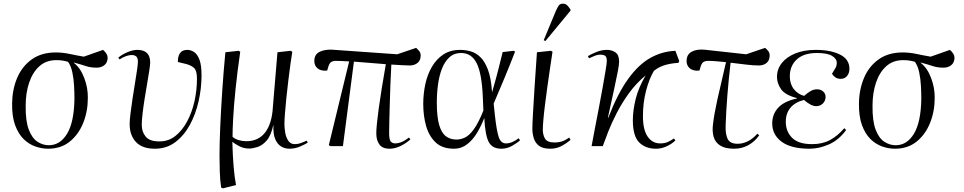

<svg xmlns="http://www.w3.org/2000/svg" viewBox="-20 -797 5257 1047"><path d="M242 14Q207 14 172 1.5Q137 -11 108.5 -39Q80 -67 62.5 -114.5Q45 -162 46 -233Q47 -309 73.5 -372Q100 -435 153 -473Q206 -511 284 -511Q322 -511 359 -503Q396 -495 437 -488L542 -525Q567 -504 567 -481Q566 -455 549 -441.5Q532 -428 507 -428Q474 -428 449 -436.5Q424 -445 383 -456V-454Q419 -426 439.5 -371.5Q460 -317 459 -263Q459 -189 433.5 -126Q408 -63 360 -24.5Q312 14 242 14ZM246 -5Q308 -5 346 -68Q384 -131 386 -258Q386 -289 384 -328Q382 -367 374.5 -402.5Q367 -438 351 -460Q333 -465 319.5 -467Q306 -469 286 -469Q232 -469 195 -436Q158 -403 139 -346.5Q120 -290 120 -221Q119 -137 137 -90Q155 -43 184.5 -24Q214 -5 246 -5Z M825 14Q755 14 721 -23Q687 -60 687 -120Q687 -141 691.5 -177.5Q696 -214 702.5 -257.5Q709 -301 716 -343Q723 -385 727.5 -416.5Q732 -448 732 -461Q732 -482 722.5 -489.5Q713 -497 699 -497Q669 -497 632 -473L625 -483Q646 -500 675 -512.5Q704 -525 729 -525Q799 -525 799 -456Q799 -445 794.5 -415Q790 -385 783 -344.5Q776 -304 769 -260.5Q762 -217 757.5 -178.5Q753 -140 753 -116Q753 -78 774.5 -52Q796 -26 847 -26Q897 -25 935 -54.5Q973 -84 1000 -134Q1027 -184 1040.5 -244.5Q1054 -305 1054 -368Q1054 -410 1039.5 -425Q1025 -440 995 -448L950 -459Q949 -488 961 -506.5Q973 -525 1001 -525Q1020 -525 1038 -513.5Q1056 -502 1067.5 -472Q1079 -442 1079 -386Q1079 -316 1063 -245Q1047 -174 1015 -115.5Q983 -57 935.5 -21.5Q888 14 825 14Z M1196 230 1186 226Q1180 187 1178.5 139Q1177 91 1177 51Q1177 -15 1181 -106.5Q1185 -198 1192 -303Q1199 -408 1209 -512L1281 -520L1290 -515Q1274 -404 1264.5 -311.5Q1255 -219 1251.5 -152Q1248 -85 1248 -51Q1261 -39 1281.5 -33Q1302 -27 1323 -27Q1390 -27 1426.5 -75.5Q1463 -124 1468 -213L1493 -512L1564 -520L1574 -515Q1569 -487 1563.5 -445Q1558 -403 1552 -355.5Q1546 -308 1541.5 -262Q1537 -216 1534 -179Q1531 -142 1531 -121Q1531 -98 1535.5 -72.5Q1540 -47 1552.5 -29Q1565 -11 1587 -11Q1605 -11 1621 -17Q1637 -23 1653 -30L1658 -19Q1642 -9 1615 2.5Q1588 14 1558 14Q1534 14 1513.5 2Q1493 -10 1481 -38Q1469 -66 1471 -114H1470Q1458 -58 1434.5 -31Q1411 -4 1384.5 4.5Q1358 13 1339 13Q1309 13 1284.5 0Q1260 -13 1248 -23H1247Q1249 53 1254 112Q1259 171 1267 212Z M2104 14Q2066 14 2049 -9Q2032 -32 2032 -69Q2032 -108 2045 -203.5Q2058 -299 2084 -447Q2041 -450 1996.5 -454Q1952 -458 1910 -461L1850 0H1783L1773 -5L1884 -462Q1839 -465 1810 -465Q1796 -465 1785.5 -458.5Q1775 -452 1768 -425L1764 -412Q1730 -409 1712 -424Q1694 -439 1694 -464Q1694 -500 1722 -514Q1750 -528 1792 -526L2146 -501L2249 -536Q2258 -528 2266 -518.5Q2274 -509 2274 -494Q2274 -468 2257 -454Q2240 -440 2214 -440Q2198 -440 2172 -441.5Q2146 -443 2114 -445Q2111 -393 2109 -337.5Q2107 -282 2105.5 -230Q2104 -178 2103 -137Q2102 -96 2102 -72Q2102 -35 2111 -25Q2120 -15 2136 -15Q2148 -15 2165 -20.5Q2182 -26 2210 -47L2218 -37Q2195 -16 2164.5 -1Q2134 14 2104 14Z M2456 14Q2392 14 2355.5 -20.5Q2319 -55 2303.5 -110.5Q2288 -166 2288 -230Q2288 -284 2299 -336.5Q2310 -389 2334.5 -431.5Q2359 -474 2397 -499.5Q2435 -525 2490 -525Q2518 -525 2546.5 -517Q2575 -509 2599.5 -485.5Q2624 -462 2641 -416.5Q2658 -371 2663 -296H2664Q2687 -376 2699 -424Q2711 -472 2721 -513L2780 -520L2789 -516Q2759 -439 2731 -371.5Q2703 -304 2672 -232L2679 -166Q2688 -85 2699.5 -50Q2711 -15 2739 -15Q2757 -15 2774 -22.5Q2791 -30 2808 -43L2816 -32Q2801 -18 2773 -2Q2745 14 2714 14Q2665 14 2645.5 -22Q2626 -58 2621 -152H2620Q2604 -110 2581 -72Q2558 -34 2527 -10Q2496 14 2456 14ZM2469 -36Q2493 -36 2516.5 -47.5Q2540 -59 2564.5 -93Q2589 -127 2616 -194L2613 -264Q2608 -394 2580 -451Q2552 -508 2494 -508Q2456 -508 2430.5 -484.5Q2405 -461 2390 -422.5Q2375 -384 2368.5 -336Q2362 -288 2362 -238Q2362 -161 2374.5 -117Q2387 -73 2411 -54.5Q2435 -36 2469 -36Z M2981 14Q2941 14 2920 -1.5Q2899 -17 2891 -42.5Q2883 -68 2883 -96Q2883 -118 2886.5 -180Q2890 -242 2895.5 -329Q2901 -416 2908 -512L2984 -520L2993 -515Q2987 -475 2979.5 -425.5Q2972 -376 2965 -324.5Q2958 -273 2952 -226Q2946 -179 2943 -143Q2940 -107 2940 -89Q2940 -62 2952 -41Q2964 -20 3005 -20Q3022 -20 3040 -24.5Q3058 -29 3084 -47L3091 -34Q3066 -13 3039.5 0.5Q3013 14 2981 14ZM2954 -573 2945 -578 3011 -737Q3020 -757 3027 -767Q3034 -777 3050 -777Q3064 -777 3073 -768Q3082 -759 3091 -745V-739Z M3557 14Q3500 14 3465.5 -20.5Q3431 -55 3431 -141Q3431 -195 3446.5 -257.5Q3462 -320 3501 -386Q3449 -343 3410 -289Q3371 -235 3343 -180.5Q3315 -126 3296.5 -78.5Q3278 -31 3267 0H3206Q3213 -39 3223.5 -93.5Q3234 -148 3245.5 -207.5Q3257 -267 3266.5 -321Q3276 -375 3282.5 -413.5Q3289 -452 3289 -464Q3289 -487 3279.5 -493Q3270 -499 3256 -499Q3239 -499 3221.5 -492Q3204 -485 3192 -479L3186 -491Q3204 -502 3232.5 -513.5Q3261 -525 3290 -525Q3316 -525 3336 -511.5Q3356 -498 3356 -461Q3356 -445 3349.5 -410Q3343 -375 3329.5 -313.5Q3316 -252 3295 -156L3297 -155Q3348 -287 3405 -366Q3462 -445 3526 -481Q3590 -517 3663 -520L3684 -464L3679 -454Q3648 -453 3612.5 -444Q3577 -435 3546 -411Q3520 -367 3503 -302Q3486 -237 3486 -163Q3486 -90 3511.5 -52.5Q3537 -15 3580 -15Q3606 -15 3623.5 -23.5Q3641 -32 3655 -42L3663 -31Q3642 -11 3614 1.5Q3586 14 3557 14Z M3983 14Q3934 14 3907 -3.5Q3880 -21 3871.5 -51Q3863 -81 3868 -119Q3874 -173 3892 -254.5Q3910 -336 3939 -458Q3912 -461 3886.5 -463Q3861 -465 3840 -465Q3826 -465 3815.5 -458.5Q3805 -452 3798 -425L3794 -412Q3760 -409 3742 -424Q3724 -439 3724 -464Q3724 -500 3752 -515Q3780 -530 3822 -526L4049 -501L4152 -536Q4162 -528 4169.5 -518.5Q4177 -509 4177 -494Q4177 -468 4160.5 -454Q4144 -440 4117 -440Q4087 -440 4047 -445Q4007 -450 3964 -455Q3953 -361 3946.5 -278Q3940 -195 3937 -115Q3935 -66 3948 -39.5Q3961 -13 4002 -13Q4061 -13 4110 -68L4120 -59Q4096 -25 4061 -5.5Q4026 14 3983 14Z M4395 14Q4294 14 4242.5 -24Q4191 -62 4191 -124Q4191 -174 4223.5 -209.5Q4256 -245 4326 -260V-262Q4261 -279 4239 -311Q4217 -343 4217 -377Q4217 -420 4243 -453Q4269 -486 4316.5 -505.5Q4364 -525 4429 -525Q4509 -525 4560.5 -499.5Q4612 -474 4612 -422Q4612 -398 4599 -382.5Q4586 -367 4565 -367Q4547 -367 4535 -375.5Q4523 -384 4517 -395Q4530 -415 4536.5 -427Q4543 -439 4543 -454Q4543 -477 4517 -492.5Q4491 -508 4435 -508Q4363 -508 4325 -473Q4287 -438 4287 -381Q4287 -339 4309 -311Q4331 -283 4365 -274Q4380 -288 4398 -299Q4416 -310 4435 -310Q4456 -310 4469 -298Q4482 -286 4482 -268Q4482 -248 4467.5 -233Q4453 -218 4430 -218Q4416 -218 4398.5 -227.5Q4381 -237 4364 -252Q4316 -240 4290.5 -209.5Q4265 -179 4265 -133Q4265 -80 4299.5 -45.5Q4334 -11 4408 -11Q4465 -11 4506.5 -33.5Q4548 -56 4584 -98L4594 -88Q4554 -33 4500 -9.5Q4446 14 4395 14Z M4860 14Q4825 14 4790 1.5Q4755 -11 4726.5 -39Q4698 -67 4680.5 -114.5Q4663 -162 4664 -233Q4665 -309 4691.5 -372Q4718 -435 4771 -473Q4824 -511 4902 -511Q4940 -511 4977 -503Q5014 -495 5055 -488L5160 -525Q5185 -504 5185 -481Q5184 -455 5167 -441.5Q5150 -428 5125 -428Q5092 -428 5067 -436.5Q5042 -445 5001 -456V-454Q5037 -426 5057.5 -371.5Q5078 -317 5077 -263Q5077 -189 5051.5 -126Q5026 -63 4978 -24.5Q4930 14 4860 14ZM4864 -5Q4926 -5 4964 -68Q5002 -131 5004 -258Q5004 -289 5002 -328Q5000 -367 4992.5 -402.5Q4985 -438 4969 -460Q4951 -465 4937.5 -467Q4924 -469 4904 -469Q4850 -469 4813 -436Q4776 -403 4757 -346.5Q4738 -290 4738 -221Q4737 -137 4755 -90Q4773 -43 4802.5 -24Q4832 -5 4864 -5Z"/></svg>

Font: Literata 72pt Light
Style: Italic
Weight: 300
Italic angle: -2°
Designer: Latin by Veronika Burian and Jose Scaglione. Greek by Irene Vlachou. Cyrillic by Vera Evstafieva
Foundry: TypeTogether
Version: Version 3.002